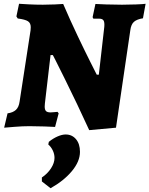

<svg xmlns="http://www.w3.org/2000/svg" viewBox="-20 -669 792 1018"><path d="M533 -527Q535 -551 529 -560.5Q523 -570 506 -570H475L471 -578L486 -648Q501 -647 543 -645.5Q585 -644 627 -644Q662 -644 701 -645.5Q740 -647 752 -649L738 -572Q706 -567 690.5 -553.5Q675 -540 671 -509L595 8L453 21Q389 -119 324.5 -249Q260 -379 260 -377H248L218 -120Q217 -114 217 -104Q217 -87 224 -80Q231 -73 248 -73Q258 -73 269.5 -74.5Q281 -76 285 -76L291 -68L272 4Q257 3 216 1.5Q175 0 136 0Q99 0 57 3.5Q15 7 2 8L20 -68Q49 -72 64.5 -86.5Q80 -101 84 -131L142 -508Q143 -514 143 -525Q143 -547 128 -556.5Q113 -566 74 -571L67 -582L81 -649Q92 -648 131 -646Q170 -644 207 -644Q236 -644 270.5 -645.5Q305 -647 315 -648Q352 -562 391.5 -479Q431 -396 458.5 -341.5Q486 -287 493 -273H504ZM328 44Q362 44 383 69Q404 94 404 136Q404 187 361 238.5Q318 290 248 329L202 293V272Q232 252 250.5 223.5Q269 195 269 168Q269 148 260 129Q251 110 236 97L239 83Q261 65 285 54.5Q309 44 328 44Z"/></svg>

Font: Alegreya SC ExtraBold
Style: Italic
Weight: 800
Italic angle: -7°
Designer: Juan Pablo del Peral
Foundry: Huerta Tipografica
Version: Version 2.007; ttfautohint (v1.6)